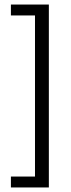

<svg xmlns="http://www.w3.org/2000/svg" viewBox="-20 -695 311 845"><path d="M28 130V82H134V-627H28V-675H195V130Z"/></svg>

Font: Mukta Mahee Light
Style: Regular
Weight: 300
Designer: Shuchita Grover, Noopur Datye, Girish Dalvi, Yashodeep Gholap
Foundry: Ek Type
Version: Version 2.538;PS 1.000;hotconv 16.6.51;makeotf.lib2.5.65220;